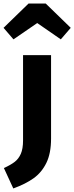

<svg xmlns="http://www.w3.org/2000/svg" viewBox="-69 -842 419 1083"><path d="M219 -60Q219 23 192.5 77Q166 131 120.5 163.5Q75 196 6 221L-47 106Q-8 88 14 71Q36 54 48.5 25.5Q61 -3 61 -50V-531H219ZM-49 -685 92 -822H189L330 -685L274 -620L141 -712L7 -620Z"/></svg>

Font: FiraGOUPP
Style: Bold
Weight: 700
Designer: bBox Type
Foundry: bBox Type GmbH
Version: Version 1.001